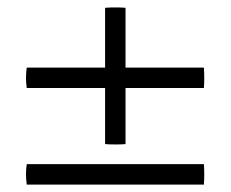

<svg xmlns="http://www.w3.org/2000/svg" viewBox="-20 -498 621 517"><path d="M529 -261H318V-110Q308 -109 291 -109Q274 -109 263 -110V-261H52Q48 -288 52 -316H263V-477Q274 -478 291 -478Q308 -478 318 -477V-316H529Q531 -288 529 -261ZM529 -1H52Q48 -28 52 -56H529Q531 -28 529 -1Z"/></svg>

Font: Tiro Devanagari Sanskrit
Style: Regular
Weight: 400
Designer: Devanagari: John Hudson & Fiona Ross. Latin: John Hudson.
Foundry: Tiro Typeworks Ltd.
Version: Version 1.52